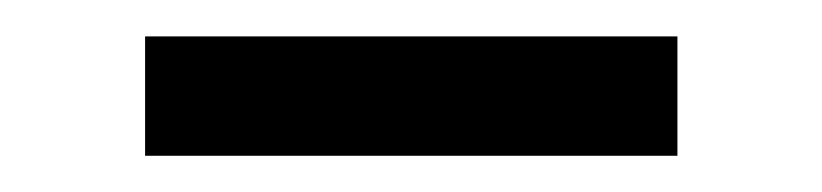

<svg xmlns="http://www.w3.org/2000/svg" viewBox="-20 -773 454 106"><path d="M354 -687H60.1V-752.9H354Z"/></svg>

Font: Standard
Style: Regular
Weight: 400
Designer: Bryce Wilner
Version: Version 2.000;PS 2.0;hotconv 16.6.51;makeotf.lib2.5.65220 DE